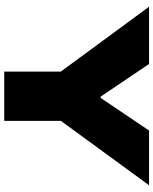

<svg xmlns="http://www.w3.org/2000/svg" viewBox="72 -800 728 912"><g transform="rotate(90 436.0 -344.0)"><path d="M320 0V-269L12 -688H284L439 -458H445L600 -688H860L554 -269V0Z"/></g></svg>

Font: Archivo SemiExpanded Black
Style: Regular
Weight: 900
Width: 6
Designer: Hector Gatti
Foundry: Omnibus-Type
Version: Version 2.001